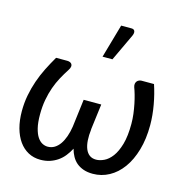

<svg xmlns="http://www.w3.org/2000/svg" viewBox="-110 -853 938 965"><g transform="rotate(15 359.0 -370.0)"><path d="M31.5 0ZM202.5 -65Q222 -65 237.8 -74.5Q253.5 -84 265.5 -101Q277.5 -118 286 -142Q294.5 -166 299 -195L317 -339.5H408.5L391.5 -205.5H392Q388 -174 389.8 -148.2Q391.5 -122.5 399 -104Q406.5 -85.5 420.2 -75.2Q434 -65 454.5 -65Q474 -65 496 -75.5Q518 -86 536.8 -111Q555.5 -136 567.8 -178.2Q580 -220.5 580 -284.5Q580 -309.5 576.8 -335.8Q573.5 -362 568.5 -386.2Q563.5 -410.5 557.5 -431.5Q551.5 -452.5 546 -466.5Q542.5 -477.5 544.5 -485.5Q546.5 -493.5 551 -498.2Q555.5 -503 561.8 -505.2Q568 -507.5 573 -507.5H638Q645.5 -485 652 -459.5Q658.5 -434 663.2 -407.5Q668 -381 670.5 -354Q673 -327 673 -302.5Q673 -230.5 656.2 -173Q639.5 -115.5 610.2 -75.2Q581 -35 541.5 -13.5Q502 8 457 8Q429.5 8 408.5 0.8Q387.5 -6.5 372.2 -19.2Q357 -32 347 -50Q337 -68 331.5 -89Q320.5 -68 306.2 -50Q292 -32 273.5 -19.2Q255 -6.5 232.8 0.8Q210.5 8 184 8Q149 8 120.8 -7.2Q92.5 -22.5 72.8 -50.2Q53 -78 42.2 -117.2Q31.5 -156.5 31.5 -204.5Q31.5 -247 39 -286.8Q46.5 -326.5 59.5 -364Q72.5 -401.5 90.2 -437Q108 -472.5 128.5 -507.5H187.5Q194 -507.5 200.5 -505Q207 -502.5 210.5 -497.2Q214 -492 213 -483.8Q212 -475.5 204 -463.5Q188 -439 173.5 -412.2Q159 -385.5 148 -354.8Q137 -324 130.5 -288.5Q124 -253 124 -211.5Q124 -169.5 131 -141.2Q138 -113 149.2 -96.2Q160.5 -79.5 174.5 -72.2Q188.5 -65 202.5 -65ZM352.5 -573.5 402.5 -748.5H456.5Q469.5 -748.5 473.2 -739.2Q477 -730 470.5 -715L404 -573.5Z"/></g></svg>

Font: Lato Medium
Style: Italic
Weight: 500
Italic angle: -7°
Designer: Lukasz Dziedzic
Foundry: tyPoland Lukasz Dziedzic
Version: Version 2.006; 2014-01-15